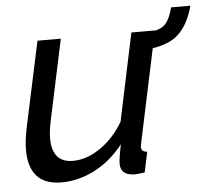

<svg xmlns="http://www.w3.org/2000/svg" viewBox="-47 -652 782 713"><g transform="rotate(-5 344.0 -296.0)"><path d="M616 -602H688Q670 -535 634 -500Q601 -467 535 -457L461 -108Q459 -98 459 -95Q459 -77 481 -76L465 0Q435 4 430 4Q375 4 375 -40Q375 -59 386 -112Q341 -54 280 -22Q219 10 155 10Q33 10 33 -122Q33 -157 44 -209L111 -522H198L135 -226Q126 -186 126 -157Q126 -66 204 -66Q255 -66 306 -101Q357 -136 392 -195L461 -522H549V-521Q575 -527 588 -541Q606 -561 616 -602Z"/></g></svg>

Font: Raleway-v4020 Medium
Style: Italic
Weight: 500
Italic angle: -12°
Designer: Matt McInerney, Pablo Impallari, Rodrigo Fuenzalida
Foundry: Matt McInerney, Pablo Impallari, Rodrigo Fuenzalida
Version: Version 4.020;PS 004.020;hotconv 1.0.88;makeotf.lib2.5.64775